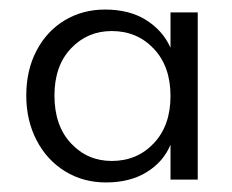

<svg xmlns="http://www.w3.org/2000/svg" viewBox="-20 -729 485 402"><path d="M35 -529Q35 -582 56.5 -623Q78 -664 115.5 -686.5Q153 -709 200 -709Q251 -709 286 -687Q321 -665 337 -629V-703H394V-353H337V-426Q322 -390 287 -368.5Q252 -347 202 -347Q154 -347 116 -370.5Q78 -394 56.5 -435.5Q35 -477 35 -529ZM94 -529Q94 -466 128.5 -429Q163 -392 214 -392Q267 -392 302 -429Q337 -466 337 -528Q337 -590 302 -627Q267 -664 214 -664Q163 -664 128.5 -627.5Q94 -591 94 -529Z"/></svg>

Font: A Bank Premium Light
Style: Regular
Weight: 300
Designer: Ninad Kale (Devanagari), Jonny Pinhorn (Latin), Htun Naung (Myanmar)
Foundry: Indian Type Foundry
Version: 4.004